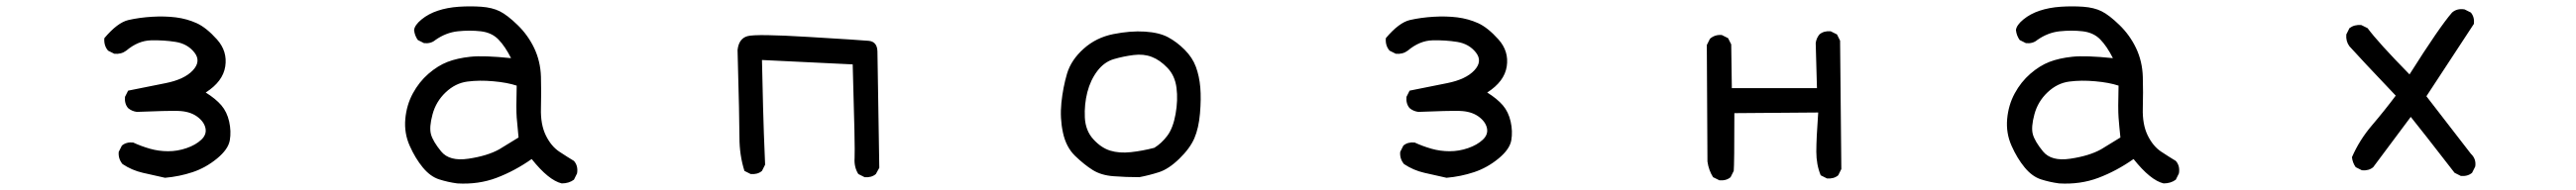

<svg xmlns="http://www.w3.org/2000/svg" viewBox="-20 -548 8040 594"><path d="M495.1 7.8Q460 0 425.8 -7.8Q391.6 -15.6 362.3 -35.2Q348.6 -51.8 350.6 -73.2L360.4 -92.8Q374 -104.5 395.5 -102.5Q420.9 -90.8 448.2 -83Q475.6 -75.2 504.9 -75.2Q534.2 -75.2 562.5 -85Q590.8 -94.7 608.4 -111.3Q626 -127.9 621.1 -148.4Q616.2 -168.9 593.8 -184.6Q571.3 -200.2 536.1 -201.2Q501 -202.1 407.2 -198.2Q391.6 -200.2 379.9 -210Q368.2 -223.6 370.1 -245.1L379.9 -264.6Q438.5 -276.4 497.1 -288.1Q555.7 -299.8 582 -328.1Q608.4 -356.4 586.9 -383.8Q565.4 -411.1 528.3 -417Q491.2 -422.9 451.2 -421.9Q411.1 -420.9 374 -389.6Q358.4 -377.9 336.9 -379.9L317.4 -389.6Q303.7 -405.3 305.7 -428.7Q346.7 -477.5 380.9 -485.4Q415 -493.2 454.6 -495.6Q494.1 -498 528.8 -493.7Q563.5 -489.3 593.8 -475.6Q624 -461.9 657.2 -424.8Q690.4 -387.7 683.1 -340.3Q675.8 -293 622.1 -258.8Q653.3 -239.3 670.9 -218.8Q688.5 -198.2 695.3 -168Q702.1 -137.7 697.3 -109.4Q692.4 -81.1 657.2 -52.2Q622.1 -23.4 581.1 -9.8Q540 3.9 495.1 7.8Z M1407.2 25.4Q1377.9 21.5 1350.6 12.7Q1323.2 3.9 1299.8 -24.4Q1276.4 -52.7 1258.8 -92.3Q1241.2 -131.8 1245.1 -175.8Q1249 -219.7 1268.6 -255.9Q1288.1 -292 1317.4 -317.4Q1346.7 -342.8 1377 -354.5Q1407.2 -366.2 1448.7 -370.6Q1490.2 -375 1575.2 -366.2Q1556.6 -403.3 1535.6 -424.8Q1514.6 -446.3 1480.5 -450.2Q1446.3 -454.1 1409.2 -450.2Q1372.1 -446.3 1338.9 -422.9Q1325.2 -411.1 1303.7 -413.1L1284.2 -422.9Q1274.4 -436.5 1272.5 -454.1Q1274.4 -469.7 1295.9 -487.3Q1317.4 -504.9 1346.7 -514.6Q1376 -524.4 1412.1 -526.9Q1448.2 -529.3 1482.4 -526.9Q1516.6 -524.4 1540 -512.7Q1563.5 -501 1595.7 -469.7Q1627.9 -438.5 1647.5 -397.5Q1667 -356.4 1668.5 -308.1Q1669.9 -259.8 1668.5 -209.5Q1667 -159.2 1683.6 -125Q1700.2 -90.8 1726.1 -73.7Q1752 -56.6 1771.5 -44.9Q1785.2 -29.3 1781.2 -5.9L1771.5 13.7Q1755.9 25.4 1733.4 25.4Q1692.4 15.6 1639.6 -50.8Q1586.9 -13.7 1530.3 7.8Q1473.6 29.3 1407.2 25.4ZM1538.1 -81.1 1598.6 -118.2Q1594.7 -155.3 1592.8 -180.7Q1590.8 -206.1 1592.8 -280.3Q1563.5 -290 1520 -293.9Q1476.6 -297.9 1439 -293Q1401.4 -288.1 1371.1 -259.3Q1340.8 -230.5 1330.1 -190.4Q1319.3 -150.4 1325.2 -128.4Q1331.1 -106.4 1356.9 -74.7Q1382.8 -43 1441.9 -51.8Q1501 -60.5 1538.1 -81.1Z M2678.7 5.9 2659.2 -3.9Q2645.5 -25.4 2647.5 -53.7Q2649.4 -82 2641.6 -346.7L2358.4 -360.4Q2362.3 -180.7 2364.3 -131.3Q2366.2 -82 2368.2 -33.2L2358.4 -13.7Q2344.7 -2 2323.2 -3.9L2303.7 -13.7Q2288.1 -62.5 2288.1 -118.7Q2288.1 -174.8 2282.2 -391.6Q2286.1 -427.7 2313.5 -435.1Q2340.8 -442.4 2502.9 -432.6Q2665 -422.9 2691.4 -420.4Q2717.8 -418 2718.8 -387.7L2724.6 -23.4L2713.9 -3.9Q2700.2 7.8 2678.7 5.9Z M3536.1 5.9Q3494.1 5.9 3455.6 2.9Q3417 0 3390.6 -16.6Q3364.3 -33.2 3335.9 -60.5Q3307.6 -87.9 3297.9 -133.3Q3288.1 -178.7 3293 -226.6Q3297.9 -274.4 3310.5 -317.4Q3323.2 -360.4 3362.3 -395.5Q3401.4 -430.7 3455.1 -441.4Q3508.8 -452.1 3553.7 -449.2Q3598.6 -446.3 3626 -431.6Q3653.3 -417 3677.7 -392.6Q3702.1 -368.2 3712.9 -338.9Q3723.6 -309.6 3726.6 -274.4Q3729.5 -239.3 3725.6 -193.4Q3721.7 -147.5 3708 -115.7Q3694.3 -84 3661.1 -51.8Q3627.9 -19.5 3597.7 -9.8Q3567.4 0 3536.1 5.9ZM3583 -85.9Q3605.5 -99.6 3623.5 -123.5Q3641.6 -147.5 3649.4 -191.4Q3657.2 -235.4 3652.3 -273.4Q3647.5 -311.5 3624 -335.9Q3600.6 -360.4 3575.2 -370.1Q3549.8 -379.9 3518.6 -376Q3487.3 -372.1 3457 -363.3Q3426.8 -354.5 3405.3 -326.2Q3383.8 -297.9 3374 -259.8Q3364.3 -221.7 3366.2 -180.7Q3368.2 -139.6 3392.6 -112.8Q3417 -85.9 3445.3 -77.1Q3473.6 -68.4 3509.8 -72.3Q3545.9 -76.2 3583 -85.9Z M4495.1 7.8Q4460 0 4425.8 -7.8Q4391.6 -15.6 4362.3 -35.2Q4348.6 -51.8 4350.6 -73.2L4360.4 -92.8Q4374 -104.5 4395.5 -102.5Q4420.9 -90.8 4448.2 -83Q4475.6 -75.2 4504.9 -75.2Q4534.2 -75.2 4562.5 -85Q4590.8 -94.7 4608.4 -111.3Q4626 -127.9 4621.1 -148.4Q4616.2 -168.9 4593.8 -184.6Q4571.3 -200.2 4536.1 -201.2Q4501 -202.1 4407.2 -198.2Q4391.6 -200.2 4379.9 -210Q4368.2 -223.6 4370.1 -245.1L4379.9 -264.6Q4438.5 -276.4 4497.1 -288.1Q4555.7 -299.8 4582 -328.1Q4608.4 -356.4 4586.9 -383.8Q4565.4 -411.1 4528.3 -417Q4491.2 -422.9 4451.2 -421.9Q4411.1 -420.9 4374 -389.6Q4358.4 -377.9 4336.9 -379.9L4317.4 -389.6Q4303.7 -405.3 4305.7 -428.7Q4346.7 -477.5 4380.9 -485.4Q4415 -493.2 4454.6 -495.6Q4494.1 -498 4528.8 -493.7Q4563.5 -489.3 4593.8 -475.6Q4624 -461.9 4657.2 -424.8Q4690.4 -387.7 4683.1 -340.3Q4675.8 -293 4622.1 -258.8Q4653.3 -239.3 4670.9 -218.8Q4688.5 -198.2 4695.3 -168Q4702.1 -137.7 4697.3 -109.4Q4692.4 -81.1 4657.2 -52.2Q4622.1 -23.4 4581.1 -9.8Q4540 3.9 4495.1 7.8Z M5346.7 15.6 5327.1 5.9Q5313.5 -15.6 5309.6 -43L5307.6 -407.2L5317.4 -426.8Q5333 -440.4 5354.5 -438.5L5374 -428.7L5383.8 -409.2L5385.7 -272.5H5651.4L5647.5 -413.1Q5649.4 -428.7 5659.2 -440.4Q5672.9 -452.1 5694.3 -450.2L5713.9 -440.4L5723.6 -420.9L5727.5 -19.5L5717.8 0Q5704.1 11.7 5682.6 9.8L5663.1 0Q5649.4 -33.2 5649.4 -73.7Q5649.4 -114.3 5655.3 -196.3L5393.6 -194.3Q5393.6 -33.2 5391.6 -13.7L5381.8 5.9Q5368.2 17.6 5346.7 15.6Z M6407.2 25.4Q6377.9 21.5 6350.6 12.7Q6323.2 3.9 6299.8 -24.4Q6276.4 -52.7 6258.8 -92.3Q6241.2 -131.8 6245.1 -175.8Q6249 -219.7 6268.6 -255.9Q6288.1 -292 6317.4 -317.4Q6346.7 -342.8 6377 -354.5Q6407.2 -366.2 6448.7 -370.6Q6490.2 -375 6575.2 -366.2Q6556.6 -403.3 6535.6 -424.8Q6514.6 -446.3 6480.5 -450.2Q6446.3 -454.1 6409.2 -450.2Q6372.1 -446.3 6338.9 -422.9Q6325.2 -411.1 6303.7 -413.1L6284.2 -422.9Q6274.4 -436.5 6272.5 -454.1Q6274.4 -469.7 6295.9 -487.3Q6317.4 -504.9 6346.7 -514.6Q6376 -524.4 6412.1 -526.9Q6448.2 -529.3 6482.4 -526.9Q6516.6 -524.4 6540 -512.7Q6563.5 -501 6595.7 -469.7Q6627.9 -438.5 6647.5 -397.5Q6667 -356.4 6668.5 -308.1Q6669.9 -259.8 6668.5 -209.5Q6667 -159.2 6683.6 -125Q6700.2 -90.8 6726.1 -73.7Q6752 -56.6 6771.5 -44.9Q6785.2 -29.3 6781.2 -5.9L6771.5 13.7Q6755.9 25.4 6733.4 25.4Q6692.4 15.6 6639.6 -50.8Q6586.9 -13.7 6530.3 7.8Q6473.6 29.3 6407.2 25.4ZM6538.1 -81.1 6598.6 -118.2Q6594.7 -155.3 6592.8 -180.7Q6590.8 -206.1 6592.8 -280.3Q6563.5 -290 6520 -293.9Q6476.6 -297.9 6439 -293Q6401.4 -288.1 6371.1 -259.3Q6340.8 -230.5 6330.1 -190.4Q6319.3 -150.4 6325.2 -128.4Q6331.1 -106.4 6356.9 -74.7Q6382.8 -43 6441.9 -51.8Q6501 -60.5 6538.1 -81.1Z M7661.1 2 7641.6 -7.8Q7538.1 -141.6 7504.9 -182.6L7387.7 -25.4Q7374 -13.7 7352.5 -15.6L7333 -25.4Q7323.2 -39.1 7321.3 -56.6Q7344.7 -110.4 7383.8 -156.2Q7422.9 -202.1 7458 -249Q7346.7 -366.2 7313.5 -403.3Q7301.8 -418.9 7303.7 -440.4L7313.5 -460Q7329.1 -471.7 7350.6 -469.7L7370.1 -460Q7403.3 -415 7501 -315.4Q7594.7 -463.9 7633.8 -508.8Q7649.4 -522.5 7672.9 -518.6L7692.4 -508.8Q7704.1 -495.1 7702.1 -473.6L7553.7 -247.1L7692.4 -67.4Q7710 -50.8 7706.1 -27.3L7696.3 -7.8Q7682.6 3.9 7661.1 2Z"/></svg>

Font: JasonHandwriting2
Style: Regular
Weight: 400
Version: Version 1.05.10